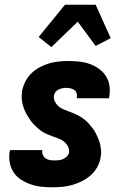

<svg xmlns="http://www.w3.org/2000/svg" viewBox="-20 -787 540 815"><path d="M202 8Q178 8 155 5.5Q132 3 110.5 -4.5Q89 -12 70 -24Q51 -36 38.5 -54.5Q26 -73 21.5 -96Q17 -119 21 -143L23 -150H160L159 -148Q158 -138 162 -129Q166 -120 174 -114.5Q182 -109 192 -107.5Q202 -106 212 -106Q221 -106 230.5 -107Q240 -108 248.5 -112Q257 -116 264 -123Q271 -130 273 -139Q275 -153 269 -164.5Q263 -176 253.5 -184.5Q244 -193 232 -197.5Q220 -202 208 -206.5Q196 -211 183.5 -216Q171 -221 160.5 -227.5Q150 -234 140.5 -242.5Q131 -251 122.5 -260Q114 -269 107 -279.5Q100 -290 93.5 -301Q87 -312 82.5 -324Q78 -336 75 -348.5Q72 -361 72 -374.5Q72 -388 74 -402Q78 -422 88 -441.5Q98 -461 113.5 -476Q129 -491 148.5 -501.5Q168 -512 188.5 -518Q209 -524 229.5 -526Q250 -528 271 -528Q294 -528 317 -525.5Q340 -523 361 -515.5Q382 -508 400 -495Q418 -482 429.5 -464Q441 -446 444.5 -423.5Q448 -401 444 -378L443 -370H306V-372Q308 -382 305.5 -390.5Q303 -399 296 -404.5Q289 -410 279.5 -412Q270 -414 261 -414Q253 -414 245 -412.5Q237 -411 229.5 -407.5Q222 -404 216 -397Q210 -390 209 -382Q207 -368 213 -356Q219 -344 228 -336Q237 -328 249 -323Q261 -318 273.5 -313.5Q286 -309 297.5 -304Q309 -299 320 -292.5Q331 -286 340.5 -278Q350 -270 358.5 -260.5Q367 -251 374.5 -241Q382 -231 387.5 -219.5Q393 -208 398 -196.5Q403 -185 405.5 -172Q408 -159 409 -145.5Q410 -132 407 -119Q404 -98 393 -78Q382 -58 365 -43Q348 -28 328 -18Q308 -8 287 -2Q266 4 244.5 6Q223 8 202 8ZM198 -587 144 -630 256 -767H386L450 -625L386 -592L310 -695Z"/></svg>

Font: Iosevka Heavy
Style: Italic
Weight: 900
Italic angle: -9°
Monospace: yes
Designer: Belleve Invis
Foundry: Belleve Invis
Version: Version 32.5.0; ttfautohint (v1.8.4)